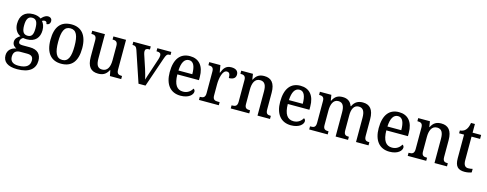

<svg xmlns="http://www.w3.org/2000/svg" viewBox="-28 -1523 6665 2626"><g transform="rotate(15 3304.5 -210.5)"><path d="M215 238C388 238 469 166 469 51C469 -35 422 -97 307 -97H204C162 -97 147 -109 147 -136C147 -164 166 -185 186 -196C198 -193 223 -191 238 -191C358 -191 415 -264 415 -366C415 -424 398 -460 374 -488C385 -495 396 -500 412 -500C433 -500 444 -483 444 -462C481 -462 497 -488 497 -517C497 -545 478 -570 440 -570C397 -570 366 -536 347 -515C324 -533 284 -547 238 -547C114 -547 55 -477 55 -362C55 -292 89 -233 144 -210C101 -183 76 -155 76 -114C76 -70 105 -46 133 -33C69 -22 14 19 14 95C14 186 81 238 215 238ZM236 -241C177 -241 154 -282 154 -364C154 -450 177 -496 235 -496C294 -496 315 -452 315 -365C315 -281 295 -241 236 -241ZM218 187C133 187 102 147 102 90C102 15 150 -3 197 -3H293C350 -3 381 16 381 71C381 138 341 187 218 187Z M777 10C925 10 1003 -81 1003 -269C1003 -456 918 -547 780 -547C630 -547 553 -456 553 -269C553 -81 638 10 777 10ZM779 -44C694 -44 662 -122 662 -269C662 -417 693 -491 778 -491C863 -491 894 -417 894 -269C894 -122 864 -44 779 -44Z M1301 10C1363 10 1412 -10 1447 -79H1452L1467 0H1627V-44H1623C1584 -44 1552 -52 1552 -111V-536H1373V-492H1376C1415 -492 1446 -483 1446 -421V-218C1446 -122 1414 -58 1340 -58C1272 -58 1253 -108 1253 -196V-536H1073V-492H1076C1118 -492 1146 -482 1146 -423V-186C1146 -50 1198 10 1301 10Z M1724 -440 1872 0H1971L2113 -415C2134 -477 2145 -492 2179 -492H2193V-536H1995V-492H2005C2041 -492 2059 -478 2059 -450C2059 -435 2056 -418 2049 -395L1986 -205C1970 -158 1952 -105 1945 -78C1937 -112 1922 -172 1906 -220L1844 -407C1839 -423 1836 -436 1836 -450C1836 -478 1852 -492 1887 -492H1902V-536H1655V-492C1694 -492 1710 -481 1724 -440Z M2467 10C2586 10 2639 -50 2639 -93C2639 -112 2628 -125 2616 -130C2594 -89 2551 -53 2487 -53C2400 -53 2354 -117 2352 -261H2658V-306C2658 -464 2582 -547 2457 -547C2321 -547 2243 -452 2243 -264C2243 -91 2324 10 2467 10ZM2549 -316H2353C2358 -429 2393 -491 2458 -491C2524 -491 2549 -422 2549 -316Z M2728 0H3009V-44H2983C2944 -44 2912 -52 2912 -111V-271C2912 -353 2935 -474 2997 -474C3033 -474 3045 -450 3045 -395C3111 -395 3141 -423 3141 -469C3141 -516 3109 -546 3043 -546C2964 -546 2935 -499 2910 -435H2905L2888 -536H2730V-492H2733C2774 -492 2805 -483 2805 -424V-116C2805 -53 2773 -44 2731 -44H2728Z M3178 0H3440V-44H3435C3394 -44 3364 -52 3364 -111V-318C3364 -402 3389 -478 3467 -478C3534 -478 3557 -428 3557 -342V0H3734V-44H3730C3688 -44 3663 -53 3663 -116V-351C3663 -488 3607 -547 3509 -547C3444 -547 3399 -525 3365 -457H3361L3349 -536H3183V-492H3188C3228 -492 3259 -483 3259 -424V-116C3259 -53 3227 -44 3185 -44H3178Z M4031 10C4150 10 4203 -50 4203 -93C4203 -112 4192 -125 4180 -130C4158 -89 4115 -53 4051 -53C3964 -53 3918 -117 3916 -261H4222V-306C4222 -464 4146 -547 4021 -547C3885 -547 3807 -452 3807 -264C3807 -91 3888 10 4031 10ZM4113 -316H3917C3922 -429 3957 -491 4022 -491C4088 -491 4113 -422 4113 -316Z M4289 0H4551V-44H4548C4507 -44 4476 -52 4476 -111V-318C4476 -403 4502 -478 4575 -478C4640 -478 4663 -428 4663 -342V0H4839V-44H4836C4794 -44 4768 -53 4768 -116V-331C4768 -410 4793 -478 4864 -478C4929 -478 4952 -428 4952 -342V0H5129V-44H5126C5084 -44 5058 -53 5058 -116V-351C5058 -488 5001 -547 4905 -547C4842 -547 4792 -525 4759 -455H4753C4730 -522 4680 -547 4619 -547C4553 -547 4510 -525 4477 -457H4472L4459 -536H4297V-492H4300C4341 -492 4370 -483 4370 -425V-116C4370 -53 4342 -44 4300 -44H4289Z M5426 10C5545 10 5598 -50 5598 -93C5598 -112 5587 -125 5575 -130C5553 -89 5510 -53 5446 -53C5359 -53 5313 -117 5311 -261H5617V-306C5617 -464 5541 -547 5416 -547C5280 -547 5202 -452 5202 -264C5202 -91 5283 10 5426 10ZM5508 -316H5312C5317 -429 5352 -491 5417 -491C5483 -491 5508 -422 5508 -316Z M5684 0H5946V-44H5941C5900 -44 5870 -52 5870 -111V-318C5870 -402 5895 -478 5973 -478C6040 -478 6063 -428 6063 -342V0H6240V-44H6236C6194 -44 6169 -53 6169 -116V-351C6169 -488 6113 -547 6015 -547C5950 -547 5905 -525 5871 -457H5867L5855 -536H5689V-492H5694C5734 -492 5765 -483 5765 -424V-116C5765 -53 5733 -44 5691 -44H5684Z M6490 10C6531 10 6570 0 6588 -8V-58C6568 -53 6549 -50 6525 -50C6482 -50 6459 -79 6459 -147V-480H6580V-536H6459V-659H6404C6395 -608 6382 -578 6362 -556C6343 -534 6314 -522 6283 -520V-480H6353V-146C6353 -30 6398 10 6490 10Z"/></g></svg>

Font: Noto Serif Lao SemiCondensed Medium
Style: Regular
Weight: 500
Width: 4
Designer: Monotype Design Team
Foundry: Monotype Imaging Inc.
Version: Version 2.003